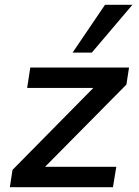

<svg xmlns="http://www.w3.org/2000/svg" viewBox="-20 -779 577 799"><path d="M21 0 32 -72 396 -441 393 -413H93L106 -498H517L506 -427L138 -55L141 -85H464L450 0ZM282 -560 417 -759H531L362 -560Z"/></svg>

Font: Nunito Sans 7pt SemiBold
Style: Italic
Weight: 600
Italic angle: -9°
Designer: Vernon Adams
Foundry: Vernon Adams
Version: Version 3.101;gftools[0.9.27]